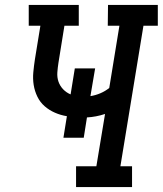

<svg xmlns="http://www.w3.org/2000/svg" viewBox="-20 -755 657 775"><path d="M513 0H287V-84H369L404 -295Q386 -289 367.5 -285.5Q349 -282 331 -281L318 -199H236L250 -286Q225 -290 202 -300Q179 -310 160.5 -326Q142 -342 131 -364.5Q120 -387 116 -412Q112 -437 114.5 -463.5Q117 -490 121 -516L143 -651H96V-735H298V-651H240L216 -502Q213 -483 211.5 -463Q210 -443 216 -425.5Q222 -408 235 -394.5Q248 -381 265 -374L282 -479H364L345 -367Q365 -370 385 -378.5Q405 -387 421 -400L462 -651H415L416 -735H617V-651H559L466 -84H513Z"/></svg>

Font: Iosevka HT Medium Extended
Style: Italic
Weight: 500
Width: 7
Italic angle: -9°
Monospace: yes
Designer: Belleve Invis
Foundry: Belleve Invis
Version: Version 32.3.0; ttfautohint (v1.8.4)